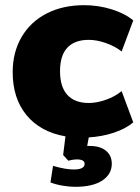

<svg xmlns="http://www.w3.org/2000/svg" viewBox="-20 -524 540 742"><path d="M323 7 317 40H326Q367 40 389.5 58.5Q412 77 412 109Q412 149 375.5 173.5Q339 198 270 198Q249 198 222 193.5Q195 189 175 181L185 117Q233 131 265 131Q307 131 307 109Q307 92 276 92Q264 92 244 97L224 75L233 3Q136 -14 82.5 -79Q29 -144 29 -245Q29 -322 63.5 -381Q98 -440 160.5 -472Q223 -504 305 -504Q360 -504 411.5 -488Q463 -472 495 -445L450 -325Q425 -345 389.5 -357.5Q354 -370 323 -370Q269 -370 240.5 -340Q212 -310 212 -249Q212 -188 240.5 -157Q269 -126 323 -126Q354 -126 389.5 -138.5Q425 -151 450 -172L495 -51Q465 -26 419.5 -11Q374 4 323 7Z"/></svg>

Font: wassup Sans
Style: Black
Weight: 900
Version: Version 2.001